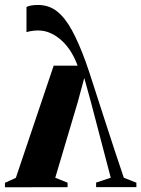

<svg xmlns="http://www.w3.org/2000/svg" viewBox="-34 -774 584 794"><path d="M122.5 -753.5Q168.5 -753.5 202 -727Q235.5 -700.5 264 -648Q292.5 -595.5 321 -516.5Q324 -509 335 -475.8Q346 -442.5 362.2 -392Q378.5 -341.5 398 -281.2Q417.5 -221 438.2 -158.2Q459 -95.5 478 -39L530 -18.5V0H363.5V-19L424 -39L340.5 -357.5L314.5 -451.5L287 -350L194.5 -39L245.5 -18.5V0L-13.5 0.5V-18L31.5 -38.5L188 -502.5H287Q276 -532.5 260 -558.8Q244 -585 222.5 -605Q201 -625 176.2 -636.5Q151.5 -648 123.5 -648Q110.5 -648 97.5 -646Q84.5 -644 75.5 -641V-745Q82 -749 94.5 -751.2Q107 -753.5 122.5 -753.5Z"/></svg>

Font: Merriweather 144pt
Style: Bold
Weight: 700
Version: Version 2.100